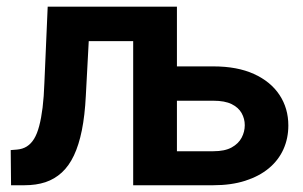

<svg xmlns="http://www.w3.org/2000/svg" viewBox="-20 -548 897 568"><path d="M121.1 -528.3H248L233.9 -264.6Q231 -206.5 222.2 -162.8Q213.4 -119.1 198.7 -88.1Q184.1 -57.1 162.8 -37.6Q141.6 -18.1 114.3 -9Q86.9 0 52.7 0H12.7L11.7 -104L30.3 -105.5Q46.9 -106.9 59.3 -114.7Q71.8 -122.6 80.8 -137.2Q89.8 -151.9 95.9 -175Q102.1 -198.2 106 -229.7Q109.9 -261.2 111.3 -302.7ZM405.8 -528.3V-426.3H152.3V-528.3ZM457 -351.6H611.3Q682.1 -351.6 731.4 -329.1Q780.8 -306.6 806.9 -267.1Q833 -227.5 833 -176.8Q833 -138.7 818.4 -106.2Q803.7 -73.7 775.1 -50Q746.6 -26.4 705.3 -13.2Q664.1 0 611.3 0H374V-528.3H503.4V-100.6H611.3Q645 -100.6 665.3 -111.8Q685.5 -123 694.8 -140.6Q704.1 -158.2 704.1 -177.7Q704.1 -196.8 694.8 -213.4Q685.5 -230 665.3 -240Q645 -250 611.3 -250H457Z"/></svg>

Font: Roboto SemiBold
Style: Regular
Weight: 600
Designer: Christian Robertson
Foundry: Google
Version: Version 3.009; 2024